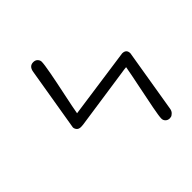

<svg xmlns="http://www.w3.org/2000/svg" viewBox="-167 -649 860 860"><g transform="rotate(-45 262.5 -219.5)"><path d="M89.8 -192.9Q89.8 -193.8 140.1 -494.1Q145 -524.9 170.9 -524.9Q184.1 -524.9 191.7 -516.8Q199.2 -508.8 199.2 -499Q199.2 -483.9 190.2 -435.5Q181.2 -387.2 167 -320.6Q152.8 -253.9 147.9 -224.1L465.8 -269Q475.6 -271 480 -271Q506.8 -271 506.8 -245.1L457 55.2Q455.1 68.4 447.5 75.7Q439.9 83 435.1 84.5Q430.2 85.9 425.8 85.9Q413.6 85.9 405.8 78.4Q397.9 70.8 397.9 60.1Q397.9 44.9 407 -2Q416 -48.8 429.4 -113.5Q442.9 -178.2 449.2 -214.8Q437 -213.9 413.1 -210L130.9 -168.9Q127 -168 117.2 -168Q103 -168 96.4 -176Q89.8 -184.1 89.8 -192.9Z"/></g></svg>

Font: CMU Typewriter Text
Style: LightOblique
Weight: 200
Italic angle: -9.46001°
Version: Version 0.7.0